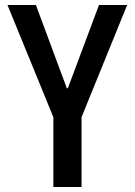

<svg xmlns="http://www.w3.org/2000/svg" viewBox="-20 -750 540 770"><path d="M194 0V-280L10 -730H124L248 -396H252L377 -730H490L307 -280V0Z"/></svg>

Font: M PLUS 1 Code Medium
Style: Regular
Weight: 500
Designer: Coji Morishita
Foundry: UNDERFOREST DESIGN
Version: Version 1.002